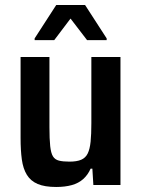

<svg xmlns="http://www.w3.org/2000/svg" viewBox="-20 -737 563 765"><path d="M204 8Q158 8 130 -4Q102 -16 87 -40.5Q72 -65 67 -101.5Q62 -138 62 -187V-510H177V-230Q177 -183 180 -155Q183 -127 191 -114Q199 -101 215 -97Q231 -93 257 -93Q286 -93 303.5 -100.5Q321 -108 329.5 -125.5Q338 -143 341 -172.5Q344 -202 344 -246V-510H460V0H352L348 -65H341Q330 -40 311.5 -23.5Q293 -7 266 0.5Q239 8 204 8ZM118 -577V-584L204 -717H319L405 -584V-577H327L261 -663L196 -577Z"/></svg>

Font: Saira SemiCondensed SemiBold
Style: Regular
Weight: 600
Width: 4
Designer: Hector Gatti with collaboration of the Omnibus-Type team
Foundry: Omnibus-Type
Version: Version 1.101